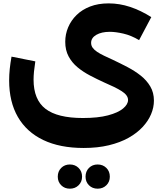

<svg xmlns="http://www.w3.org/2000/svg" viewBox="-20 -588 989 1140"><path d="M476.7 290.6Q335.7 290.6 236.9 243.4Q138 196.1 86.1 106.4Q34.3 16.7 34.3 -110.6Q34.3 -143.7 37.9 -178.9Q41.6 -214.1 48.4 -251.7L189.7 -223.6Q184.3 -188.9 181.8 -163Q179.3 -137.1 179.3 -115.3Q179.3 3.6 250.1 58.1Q320.9 112.7 472.1 112.7Q561.9 112.7 621.4 96.9Q680.9 81.1 710.6 56.4Q740.3 31.7 740.3 5.7Q740.3 -8.7 730.9 -21.6Q721.4 -34.6 702.7 -46.6Q684 -58.6 657.8 -71.5Q631.6 -84.4 598 -98.7Q555.7 -118 514.9 -139.4Q474 -160.7 440.6 -188.3Q407.3 -215.9 387.4 -252.9Q367.4 -290 367.4 -339.9Q367.4 -384.7 384.6 -425.7Q401.9 -466.7 434.6 -498.8Q467.3 -530.9 515.2 -549.4Q563.1 -567.9 625 -567.9Q689.6 -567.9 752.8 -546.9Q816 -525.9 878.3 -486.4L805.9 -349.7Q758.6 -377.9 712.4 -388.5Q666.3 -399.1 632.1 -399.1Q583.1 -399.1 552.1 -381.3Q521 -363.4 521 -333.4Q521 -317.1 530.5 -304.1Q540 -291.1 557.3 -279.7Q574.6 -268.3 598.4 -256.9Q622.1 -245.6 651.3 -232.3Q694.6 -211.9 737.6 -189.3Q780.6 -166.7 815.8 -138.9Q851 -111 872.4 -74.6Q893.9 -38.3 893.9 9.6Q893.9 50 877.1 89.9Q860.4 129.9 826.9 166Q793.4 202.1 743.3 230.3Q693.1 258.4 626.4 274.5Q559.7 290.6 476.7 290.6ZM559.7 532.3Q528.6 532.3 508.2 512Q487.9 491.7 487.9 461Q487.9 429.4 508.2 409Q528.6 388.6 559.7 388.6Q590.9 388.6 611.5 409Q632.1 429.4 632.1 461Q632.1 491.7 611.5 512Q590.9 532.3 559.7 532.3ZM394.9 532.3Q363.7 532.3 343.4 512Q323 491.7 323 461Q323 429.4 343.4 409Q363.7 388.6 394.9 388.6Q426 388.6 446.6 409Q467.3 429.4 467.3 461Q467.3 491.7 446.6 512Q426 532.3 394.9 532.3Z"/></svg>

Font: Alexandria
Style: Regular
Weight: 400
Designer: Mohamed Gaber
Foundry: Kief Type Foundry
Version: Version 5.100